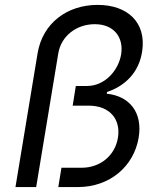

<svg xmlns="http://www.w3.org/2000/svg" viewBox="-20 -757 649 777"><path d="M42.6 0H126.4L215.9 -541.2C227.3 -610.8 289.1 -659.1 363.6 -659.1C441.8 -659.1 481.2 -605.1 470.2 -536.9C459.2 -471.2 404.1 -409.1 332.4 -409.1H286.9L274.1 -329.5H338.1C423.7 -329.5 469.1 -275.2 457.4 -200.3C446 -128.6 387.1 -78.1 309.7 -78.1H228.7L215.9 0H295.5C423.7 0 521.7 -83.1 541.2 -200.3C558.2 -302.9 503.2 -368.6 411.9 -377.8L413.4 -384.9C485.4 -408.7 542.6 -463.1 555.4 -549.7C572.8 -666.5 496.1 -737.2 375 -737.2C251.8 -737.2 152.3 -663.4 132.1 -541.2Z"/></svg>

Font: TID UI
Style: Italic
Weight: 400
Italic angle: -9.39999°
Designer: The TID Project Authors
Foundry: Bakken & Bæck
Version: Version 1.001;hotconv 1.0.109;makeotfexe 2.5.65596